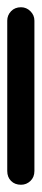

<svg xmlns="http://www.w3.org/2000/svg" viewBox="-20 -510 115 530"><path d="M0 -38H75V-453H0ZM38 -75Q21 -75 10.5 -64Q0 -53 0 -38Q0 -21 10.5 -10.5Q21 0 38 0Q53 0 64 -10.5Q75 -21 75 -38Q75 -53 64 -64Q53 -75 38 -75ZM38 -490Q21 -490 10.5 -479Q0 -468 0 -453Q0 -436 10.5 -425.5Q21 -415 38 -415Q53 -415 64 -425.5Q75 -436 75 -453Q75 -468 64 -479Q53 -490 38 -490Z"/></svg>

Font: Wavefont Medium
Style: Regular
Weight: 500
Version: Version 3.004;gftools[0.9.33]